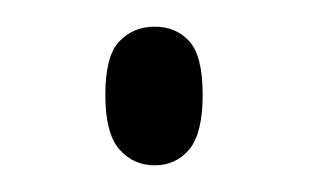

<svg xmlns="http://www.w3.org/2000/svg" viewBox="-20 -541 236 144"><path d="M96 -417Q80 -417 69.5 -429Q59 -441 59 -470Q59 -499 69.5 -510Q80 -521 96 -521Q112 -521 122 -510Q132 -499 132 -470Q132 -441 122 -429Q112 -417 96 -417Z"/></svg>

Font: Noto Serif Display Condensed Light
Style: Regular
Weight: 300
Width: 3
Designer: Monotype Design Team
Foundry: Monotype Imaging Inc.
Version: Version 2.009